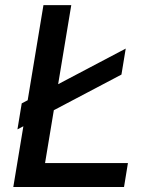

<svg xmlns="http://www.w3.org/2000/svg" viewBox="-20 -748 602 768"><path d="M33.2 0 153.8 -727.5H265.1L160.2 -95.7H491.7L476.1 0ZM49.8 -230.5 66.9 -334.5 482.9 -553.7 465.8 -449.7Z"/></svg>

Font: Inter 17pt Medium
Style: Italic
Weight: 500
Italic angle: -9.3988°
Version: Version 4.001;git-66647c0bb